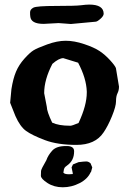

<svg xmlns="http://www.w3.org/2000/svg" viewBox="-20 -605 551 821"><path d="M166.5 -502.9Q111.8 -502.9 109.4 -535.2Q108.4 -541 108.6 -553Q108.9 -564.9 122.8 -572.3Q136.7 -579.6 220.2 -579.6Q303.7 -579.6 325.9 -582.5Q348.1 -585.4 361.8 -585.4Q422.9 -585.4 423.3 -546.4Q423.3 -536.6 409.4 -524.4Q395.5 -512.2 388.7 -512.2L283.2 -502.4L230.5 -506.3L167 -502.9ZM270.5 19.5Q296.9 21.5 296.9 41.5Q296.9 41.5 296.9 42V42.5Q296.9 81.5 267.6 102.1Q257.3 109.4 255.9 112.8Q254.4 116.2 253.4 119.1L251 133.3Q256.3 140.1 273.9 140.1Q275.4 140.1 276.4 140.1L291 139.2Q291 138.2 291 137.2Q291 136.7 291.5 136.7Q291.5 135.7 291 134.8L286.1 110.8L292 98.1L315.9 88.4Q339.4 85.4 348.9 85.4Q358.4 85.4 367.2 93.3L374.5 110.8L369.1 130.9L367.7 131.3Q355 160.2 320.6 178Q286.1 195.8 248.5 195.8Q210.9 195.8 182.9 177.5Q154.8 159.2 154.8 146.5Q154.8 133.8 155.5 125.7Q156.2 117.7 178.2 80.1Q185.1 59.6 202.9 39.6Q220.7 19.5 260.7 19.5ZM314 -336.9Q314 -336.9 250.5 -356.4Q231.4 -356 204.1 -332Q168.9 -264.6 168.9 -206.5L180.2 -147.9Q180.2 -128.9 203.1 -80.6Q231.4 -67.4 278.8 -67.4H281.7Q288.1 -67.4 315.9 -79.1Q351.1 -154.3 351.1 -209.5Q351.1 -211.9 351.1 -213.9Q349.1 -270.5 314 -336.9ZM475.6 -314 488.8 -234.9V-234.4Q488.8 -218.8 482.4 -206.1Q476.1 -193.4 476.1 -171.9Q476.1 -150.4 458.7 -107.9Q441.4 -65.4 422.4 -38.1Q387.2 14.6 306.6 14.6Q226.1 14.6 171.9 -5.9Q117.7 -26.4 91.8 -44.9Q65.9 -63.5 45.9 -108.9L23.4 -165.5L28.8 -223.6Q36.1 -269.5 48.6 -298.8Q61 -328.1 84.2 -354Q107.4 -379.9 123 -389.6Q138.7 -399.4 181.6 -415Q224.6 -430.7 261 -430.7Q297.4 -430.7 339.8 -416.5Q382.3 -402.3 405.8 -386.7Q429.2 -371.1 450.2 -348.1Q471.2 -325.2 475.6 -314Z"/></svg>

Font: Drukaatie burti
Style: Bold
Weight: 700
Version: Version 0.14